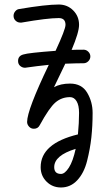

<svg xmlns="http://www.w3.org/2000/svg" viewBox="-20 -570 470 850"><path d="M196 -283Q168 -280 143 -277Q118 -274 105.5 -272Q93 -270 91 -270Q79 -270 69.5 -278Q60 -286 60 -300Q60 -323 84 -329Q105 -336 226 -345Q270 -440 270 -460Q270 -490 240 -490Q190 -490 75 -470H70Q58 -470 49 -478.5Q40 -487 40 -500Q40 -511 47.5 -520Q55 -529 65 -530Q183 -550 240 -550Q278 -550 304 -524Q330 -498 330 -460Q330 -427 297 -349Q314 -350 350 -350Q362 -350 371 -341Q380 -332 380 -320Q380 -308 371 -299Q362 -290 350 -290Q321 -290 269 -288Q261 -271 244 -236Q227 -201 219 -184Q248 -200 290 -200Q342 -200 366 -159.5Q390 -119 390 -70Q390 -13 384.5 38Q379 89 365.5 142.5Q352 196 322 228Q292 260 250 260Q212 260 186 234Q160 208 160 170Q160 65 325 25Q330 -27 330 -70Q330 -104 319 -122Q308 -140 290 -140Q253 -140 225.5 -116.5Q198 -93 156 -16Q148 0 130 0Q117 0 108.5 -9.5Q100 -19 100 -30Q100 -83 196 -283ZM220 170Q220 200 250 200Q267 200 285 172Q303 144 315 89Q220 118 220 170Z"/></svg>

Font: Pecita
Style: Book
Weight: 400
Width: 7
Version: Version 4.3